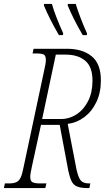

<svg xmlns="http://www.w3.org/2000/svg" viewBox="-42 -964 556 984"><path d="M-22 0 -17 -24H4Q27 -24 41 -30Q55 -36 63.5 -53.5Q72 -71 79 -108L185 -606Q189 -623 191 -635.5Q193 -648 193 -657Q193 -678 183 -684Q173 -690 145 -690H125L130 -714H302Q380 -714 427.5 -676Q475 -638 475 -552Q475 -489 452 -441Q429 -393 390.5 -364Q352 -335 305 -329L350 -96Q359 -55 371.5 -39.5Q384 -24 414 -24H421L416 0H408Q373 0 353.5 -8Q334 -16 324.5 -36Q315 -56 308 -89L264 -324H168L121 -108Q113 -73 113 -57Q113 -36 125 -30Q137 -24 161 -24H196L190 0ZM269 -354Q314 -354 351 -378.5Q388 -403 410 -447Q432 -491 432 -551Q432 -622 394.5 -653Q357 -684 296 -684H244L174 -354ZM382 -784Q335 -864 305 -936L306 -944H346Q355 -914 371 -872Q387 -830 404 -793L403 -784ZM260 -784Q213 -864 183 -936L184 -944H224Q232 -914 248.5 -872Q265 -830 282 -793L280 -784Z"/></svg>

Font: Noto Serif ExtraCondensed ExtraLight
Style: Italic
Weight: 200
Width: 2
Italic angle: -12°
Designer: Monotype Design Team
Foundry: Monotype Imaging Inc.
Version: Version 2.014; ttfautohint (v1.8.4.7-5d5b)